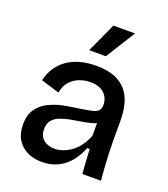

<svg xmlns="http://www.w3.org/2000/svg" viewBox="-139 -850 841 961"><g transform="rotate(20 281.0 -369.0)"><path d="M194 13Q151 13 117 -3.5Q83 -20 63 -52Q43 -84 43 -132Q43 -184 66 -215.5Q89 -247 125 -264.5Q161 -282 203 -290Q245 -298 284 -303Q323 -309 345.5 -314Q368 -319 378 -330Q388 -341 388 -361Q388 -385 377 -404Q366 -423 344.5 -434.5Q323 -446 289 -446Q259 -446 231 -435.5Q203 -425 182.5 -402.5Q162 -380 155 -342L57 -372Q66 -411 86 -441Q106 -471 135.5 -491.5Q165 -512 203.5 -522.5Q242 -533 288 -533Q350 -533 390 -516Q430 -499 453 -469Q476 -439 485.5 -400Q495 -361 495 -316V-212Q495 -180 496.5 -143Q498 -106 500.5 -69.5Q503 -33 506 0H407Q405 -31 402.5 -64Q400 -97 399 -130H385Q371 -92 345.5 -59Q320 -26 282 -6.5Q244 13 194 13ZM232 -71Q253 -71 275 -78.5Q297 -86 318.5 -101Q340 -116 358 -140Q376 -164 389 -197V-285L414 -281Q398 -266 372.5 -258Q347 -250 317 -245.5Q287 -241 257.5 -235.5Q228 -230 203.5 -220.5Q179 -211 164.5 -193.5Q150 -176 150 -146Q150 -110 172.5 -90.5Q195 -71 232 -71ZM316 -594H227L299 -751H414Z"/></g></svg>

Font: Bricolage Grotesque 48pt Condensed ExtraBold Medium
Style: Regular
Weight: 500
Version: Version 1.000;gftools[0.9.30]